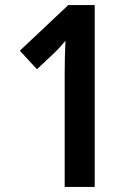

<svg xmlns="http://www.w3.org/2000/svg" viewBox="-20 -734 531 754"><path d="M352 0V-714H248L58 -535L125 -462L192 -525C212 -544 225 -559 237 -574C235 -531 234 -485 234 -442V0Z"/></svg>

Font: Noto Sans Lao UI Cond SemBd
Style: Regular
Weight: 600
Width: 3
Designer: Monotype Design Team
Foundry: Monotype Imaging Inc.
Version: Version 2.000